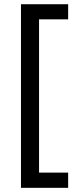

<svg xmlns="http://www.w3.org/2000/svg" viewBox="-20 -734 369 912"><path d="M79.6 158.2V-713.9H303.7V-642.1H165.5V85.9H303.7V158.2Z"/></svg>

Font: Nokora
Style: Regular
Weight: 400
Designer: Danh Hong
Foundry: Danh Hong
Version: Version 9.000